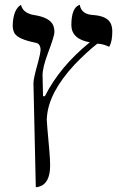

<svg xmlns="http://www.w3.org/2000/svg" viewBox="-20 -582 522 804"><path d="M175.8 -81.1Q175.8 -69.3 187 52.7Q189.9 88.4 189.9 110.8Q189.9 189 140.1 200.7Q134.3 201.7 129.9 202.1L120.1 -232.9V-234.9Q120.1 -253.4 140.1 -324.2Q149.4 -357.9 149.9 -375Q148.4 -399.4 129.9 -402.8Q56.2 -417.5 41 -442.4Q33.2 -456.1 33.2 -476.1Q35.2 -542.5 67.9 -562Q74.7 -531.2 112.8 -521Q118.7 -519.5 123 -519Q189.9 -508.8 203.6 -474.1Q208 -461.9 208 -448.2Q208 -431.6 180.7 -359.4Q158.2 -299.3 158.2 -267.1L160.2 -179.2H168Q230.5 -303.2 356 -404.8Q279.8 -418.5 278.8 -476.1Q278.8 -548.3 311.5 -561Q311.5 -561 314 -562Q320.3 -521.5 371.1 -519Q432.1 -514.6 445.3 -480Q450.2 -466.3 450.2 -450.2Q450.2 -410.2 439 -389.2Q437.5 -387.2 437 -386.2Q410.2 -398.9 387.2 -398.9Q341.8 -363.3 291 -310.1Q185.1 -195.3 176.8 -94.7Q175.8 -87.4 175.8 -81.1Z"/></svg>

Font: Linux Libertine Display O
Style: Regular
Weight: 400
Designer: Philipp H. Poll
Foundry: Philipp H. Poll
Version: Version 5.0.9